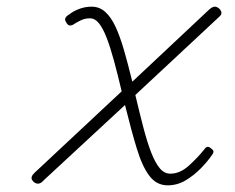

<svg xmlns="http://www.w3.org/2000/svg" viewBox="-20 -539 705 576"><path d="M483 17Q450 17 428.5 -11Q407 -39 390.5 -93Q374 -147 355 -224L111 2Q107 7 102.5 9.5Q98 12 94 12Q84 12 77 2Q70 -8 84 -21L345 -265Q333 -316 322 -356.5Q311 -397 300 -425.5Q289 -454 277 -469Q265 -484 250 -484Q235 -484 223.5 -478.5Q212 -473 204 -468Q196 -462 189.5 -462.5Q183 -463 178 -473Q174 -479 176 -484.5Q178 -490 188 -496Q199 -505 217 -512Q235 -519 255 -519Q278 -519 295.5 -503.5Q313 -488 326.5 -459Q340 -430 352 -388.5Q364 -347 377 -294L605 -508Q610 -513 615 -516Q620 -519 624 -519Q630 -519 636 -514.5Q642 -510 644 -503Q646 -496 638 -489L386 -254Q399 -199 410.5 -155Q422 -111 434 -80.5Q446 -50 459.5 -34Q473 -18 491 -18Q520 -18 546.5 -42Q573 -66 593 -91Q598 -98 602.5 -98.5Q607 -99 613 -94Q621 -88 620.5 -83.5Q620 -79 616 -74Q603 -55 582.5 -34Q562 -13 537 2Q512 17 483 17Z"/></svg>

Font: Playwrite US Trad Thin
Style: Regular
Weight: 250
Designer: Veronika Burian, José Scaglione
Foundry: TypeTogether
Version: Version 1.003